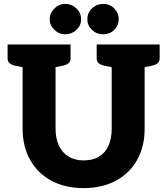

<svg xmlns="http://www.w3.org/2000/svg" viewBox="-20 -957 858 985"><path d="M409 8Q314 8 243.5 -30Q173 -68 134.5 -137Q96 -206 96 -297V-729H265V-298Q265 -247 282 -210.5Q299 -174 331.5 -154Q364 -134 409 -134Q456 -134 488 -153.5Q520 -173 536.5 -209.5Q553 -246 553 -297V-729H722V-297Q722 -204 683 -135.5Q644 -67 573.5 -29.5Q503 8 409 8ZM116 -729 102 -611 58 -620Q40 -624 29.5 -632.5Q19 -641 19 -658V-729ZM342 -729V-658Q342 -641 331.5 -632.5Q321 -624 303 -620L259 -611L245 -729ZM573 -729 559 -611 515 -620Q497 -624 486.5 -632.5Q476 -641 476 -658V-729ZM799 -729V-658Q799 -641 788.5 -632.5Q778 -624 760 -620L716 -611L702 -729ZM396 -858Q396 -826 372 -803.5Q348 -781 314 -781Q283 -781 259 -804Q235 -827 235 -858Q235 -890 259 -913.5Q283 -937 314 -937Q348 -937 372 -914Q396 -891 396 -858ZM589 -858Q589 -826 566 -803.5Q543 -781 508 -781Q476 -781 452 -803.5Q428 -826 428 -858Q428 -891 452 -914Q476 -937 508 -937Q543 -937 566 -914Q589 -891 589 -858Z"/></svg>

Font: Aleo Black
Style: Regular
Weight: 900
Designer: Alessio Laiso
Foundry: Alessio Laiso
Version: Version 2.001;gftools[0.9.29]